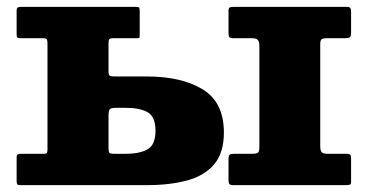

<svg xmlns="http://www.w3.org/2000/svg" viewBox="-20 -540 1076 560"><path d="M736.5 -111V-406.5Q736.5 -418.5 732 -423.5Q727.5 -428.5 715.5 -428.5H660.5Q652 -428.5 649.2 -431.5Q646.5 -434.5 646.5 -444V-508Q646.5 -516.5 649.8 -518.2Q653 -520 661.5 -520H990Q999 -520 1001.5 -516.8Q1004 -513.5 1004 -504V-444.5Q1004 -434 1000 -431.2Q996 -428.5 986 -428.5H933.5Q922 -428.5 918 -425.5Q914 -422.5 914 -410.5V-114Q914 -101.5 918 -96.5Q922 -91.5 934.5 -91.5H991Q999.5 -91.5 1001.8 -88.2Q1004 -85 1004 -76.5V-11Q1004 -3 1000.5 -1.5Q997 0 988.5 0H659.5Q651 0 648.8 -3.5Q646.5 -7 646.5 -16V-76Q646.5 -86 650 -88.8Q653.5 -91.5 663 -91.5H716.5Q728.5 -91.5 732.5 -94.8Q736.5 -98 736.5 -111ZM40 0Q32 0 30.2 -2.5Q28.5 -5 28.5 -13V-80.5Q28.5 -88 32 -89.8Q35.5 -91.5 42.5 -91.5H107.5Q115.5 -91.5 117 -94.5Q118.5 -97.5 118.5 -105V-411.5Q118.5 -421 116.8 -424.8Q115 -428.5 105.5 -428.5H41Q33.5 -428.5 31 -430.2Q28.5 -432 28.5 -440.5V-508Q28.5 -516 31.5 -518Q34.5 -520 42 -520H373.5Q383.5 -520 385.5 -518Q387.5 -516 387.5 -505V-443Q387.5 -432.5 387 -430.5Q386.5 -428.5 376 -428.5H309Q300.5 -428.5 298.5 -425.2Q296.5 -422 296.5 -413.5V-331.5Q296.5 -321.5 300.2 -319.2Q304 -317 314.5 -317H408Q510 -317 571.5 -279.2Q633 -241.5 633 -153.5Q633 -95 605.2 -61.5Q577.5 -28 526.8 -14Q476 0 408 0ZM347.5 -91.5Q388 -91.5 410.8 -104.8Q433.5 -118 433.5 -158.5Q433.5 -199.5 410.8 -212.5Q388 -225.5 347.5 -225.5H320Q303.5 -225.5 300 -221.2Q296.5 -217 296.5 -200V-109.5Q296.5 -97.5 298.8 -94.5Q301 -91.5 313 -91.5Z"/></svg>

Font: Besley* Heavy
Style: Regular
Weight: 800
Designer: Owen Earl
Foundry: indestructible type*
Version: Version 3.000; ttfautohint (v1.8.3)